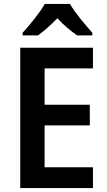

<svg xmlns="http://www.w3.org/2000/svg" viewBox="-20 -957 547 977"><path d="M336 -937H208C184 -894 131 -829 95 -790V-777H173C203 -798 238 -829 272 -864C304 -829 341 -799 372 -777H450V-790C414 -830 361 -893 336 -937ZM453 0V-106H207V-319H437V-424H207V-609H453V-714H83V0Z"/></svg>

Font: Noto Sans Devanagari UI SemiCondensed SemiBold
Style: Regular
Weight: 600
Width: 4
Designer: Jelle Bosma - Monotype Design Team
Foundry: Monotype Imaging Inc.
Version: Version 2.004